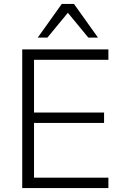

<svg xmlns="http://www.w3.org/2000/svg" viewBox="-20 -956 625 976"><path d="M93 0V-705H531V-652H153V-384H509V-331H153V-53H531V0ZM172 -765 294 -936H356L478 -765H429L325 -891L221 -765Z"/></svg>

Font: Mulish Light
Style: Regular
Weight: 300
Designer: Vernon Adams
Foundry: Vernon Adams
Version: Version 3.603; ttfautohint (v1.8.3)